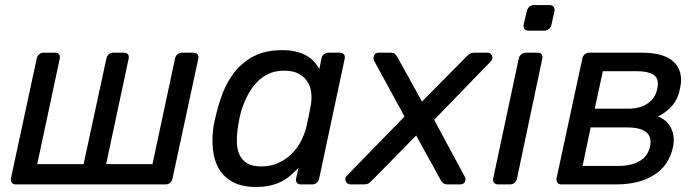

<svg xmlns="http://www.w3.org/2000/svg" viewBox="-20 -728 2755 758"><path d="M23 -23 125 -497Q127 -507 134.5 -513.5Q142 -520 152 -520H198Q208 -520 213 -513.5Q218 -507 216 -497L127 -80H310L400 -497Q402 -507 409.5 -513.5Q417 -520 427 -520H469Q480 -520 485 -513.5Q490 -507 488 -497L399 -80H582L671 -497Q673 -507 680.5 -513.5Q688 -520 698 -520H744Q754 -520 759.5 -513.5Q765 -507 763 -497L661 -23Q660 -13 652 -6.5Q644 0 634 0H42Q32 0 27 -6.5Q22 -13 23 -23Z M823 -230Q834 -287 852 -341Q870 -395 901 -437Q932 -479 979 -504.5Q1026 -530 1094 -530Q1126 -530 1149.5 -524Q1173 -518 1190.5 -508Q1208 -498 1220 -484.5Q1232 -471 1241 -456L1249 -497Q1251 -507 1258.5 -513.5Q1266 -520 1277 -520H1322Q1332 -520 1337.5 -513.5Q1343 -507 1341 -497L1240 -23Q1238 -13 1230.5 -6.5Q1223 0 1213 0H1167Q1157 0 1152 -6.5Q1147 -13 1149 -23L1158 -65Q1143 -49 1126.5 -35Q1110 -21 1090.5 -11Q1071 -1 1046.5 4.5Q1022 10 990 10Q935 10 899 -9.5Q863 -29 844 -62Q825 -95 820.5 -138.5Q816 -182 823 -230ZM1011 -71Q1049 -71 1078.5 -84.5Q1108 -98 1130.5 -120Q1153 -142 1167.5 -169.5Q1182 -197 1189 -225Q1193 -241 1197.5 -263.5Q1202 -286 1205 -302Q1211 -328 1209.5 -354.5Q1208 -381 1196 -402Q1184 -423 1161 -436Q1138 -449 1102 -449Q1066 -449 1039 -436Q1012 -423 991.5 -400.5Q971 -378 956.5 -349.5Q942 -321 932 -289Q928 -274 925 -260Q922 -246 920 -231Q915 -200 915 -171Q915 -142 924.5 -119.5Q934 -97 954.5 -84Q975 -71 1011 -71Z M1350 -35 1577 -268 1457 -488Q1452 -498 1457 -509Q1462 -520 1475 -520H1524Q1534 -520 1539.5 -514.5Q1545 -509 1548 -504L1646 -327L1821 -504Q1826 -509 1833 -514.5Q1840 -520 1855 -520H1904Q1916 -521 1922 -508.5Q1928 -496 1917 -485L1694 -255L1814 -32Q1820 -22 1815.5 -11Q1811 0 1796 0H1747Q1736 0 1730 -5Q1724 -10 1721 -15L1623 -193L1448 -15Q1444 -11 1437 -5.5Q1430 0 1415 0H1364Q1350 0 1345 -12.5Q1340 -25 1350 -35Z M1927 -23 2028 -497Q2030 -507 2038 -513.5Q2046 -520 2056 -520H2104Q2114 -520 2118.5 -513.5Q2123 -507 2121 -497L2021 -23Q2019 -13 2011.5 -6.5Q2004 0 1994 0H1946Q1936 0 1930.5 -6.5Q1925 -13 1927 -23ZM2047 -630 2060 -684Q2062 -694 2069.5 -701Q2077 -708 2087 -708H2149Q2160 -708 2165.5 -701Q2171 -694 2169 -684L2157 -630Q2155 -620 2147 -613.5Q2139 -607 2129 -607H2066Q2056 -607 2051 -613.5Q2046 -620 2047 -630Z M2177 -23 2279 -497Q2281 -507 2288.5 -513.5Q2296 -520 2306 -520H2514Q2604 -520 2641.5 -482Q2679 -444 2665 -380Q2657 -338 2634.5 -311.5Q2612 -285 2577 -268Q2597 -261 2610.5 -248Q2624 -235 2631 -218.5Q2638 -202 2639.5 -184Q2641 -166 2637 -148Q2622 -76 2563.5 -38Q2505 0 2412 0H2196Q2186 0 2181 -6.5Q2176 -13 2177 -23ZM2423 -73Q2471 -73 2504 -91.5Q2537 -110 2546 -148Q2563 -225 2455 -225H2312L2280 -73ZM2462 -299Q2507 -299 2537.5 -320Q2568 -341 2575 -379Q2583 -418 2560.5 -432.5Q2538 -447 2493 -447H2360L2328 -299Z"/></svg>

Font: SVN-Rubik
Style: Italic
Weight: 400
Italic angle: -12°
Designer: Hubert and Fischer
Foundry: Hubert & Fischer
Version: Version 2.101; ttfautohint (v1.8.3)